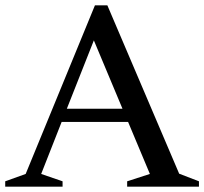

<svg xmlns="http://www.w3.org/2000/svg" viewBox="-28 -698 764 718"><path d="M642 -48.5 716 -20V0H447.5V-20L532.5 -47.5L451 -242H202.5L126 -47.5L206 -20V0H-8.5V-20L68 -47.5L327 -678H373.5ZM222 -291.5H430L323 -547Z"/></svg>

Font: Newsreader Text Medium
Style: Regular
Weight: 500
Designer: Hugues Gentile
Foundry: Production Type
Version: Version 1.001